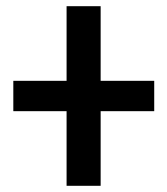

<svg xmlns="http://www.w3.org/2000/svg" viewBox="-20 -600 540 620"><path d="M195 0V-241H23V-339H195V-580H305V-339H478V-241H305V0Z"/></svg>

Font: M PLUS 1 Code Medium
Style: Regular
Weight: 500
Designer: Coji Morishita
Foundry: UNDERFOREST DESIGN
Version: Version 1.002